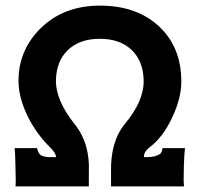

<svg xmlns="http://www.w3.org/2000/svg" viewBox="-20 -663 710 683"><path d="M558 -136H638Q635 -110 634 -70Q632 -12 635 0H375V-49Q372 -158 424 -222Q493 -304 491 -379Q489 -447 447.5 -486Q406 -525 335 -525Q264 -525 222.5 -486Q181 -447 179 -379Q177 -308 245 -222Q301 -153 296 -49V0H35Q37 -14 35 -70Q34 -124 32 -136H112Q114 -125 120 -116Q130 -102 174 -104H180Q178 -119 159 -138Q110 -186 79 -248.5Q48 -311 46 -368Q43 -479 121 -559Q204 -643 336 -643Q470 -643 550 -565Q625 -492 625 -373Q625 -313 592 -244Q560 -175 511 -138Q491 -122 492 -104H498Q532 -103 550 -116Q556 -121 558 -136Z"/></svg>

Font: GFS Neohellenic Rg
Style: Bold
Weight: 700
Designer: Designed by Takis Katsoulidis and George D. Matthiopoulos.
Foundry: Designed by Takis Katsoulidis and George D. Matthiopoulos.
Version: Version 1.0